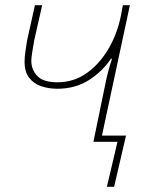

<svg xmlns="http://www.w3.org/2000/svg" viewBox="-20 -548 580 742"><path d="M393 174 434 0H341L386 -218Q391 -245 398.5 -273Q406 -301 413 -321H409Q374 -270 322 -237.5Q270 -205 201 -205Q169 -205 140 -214.5Q111 -224 93 -247Q75 -270 75 -310Q75 -331 79 -354.5Q83 -378 85 -393L115 -528H143L112 -391Q108 -366 104.5 -346Q101 -326 101 -313Q101 -279 124 -254.5Q147 -230 202 -230Q266 -230 316.5 -266.5Q367 -303 401 -362.5Q435 -422 448 -491L455 -528H482L374 -24H467L421 174Z"/></svg>

Font: Noto Sans Thin
Style: Italic
Weight: 100
Italic angle: -12°
Designer: Monotype Design Team
Foundry: Monotype Imaging Inc.
Version: Version 2.013; ttfautohint (v1.8.4.7-5d5b)